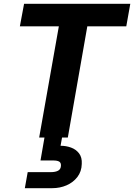

<svg xmlns="http://www.w3.org/2000/svg" viewBox="-20 -720 702 1005"><path d="M185 0 288 -582H84L106 -700H662L641 -582H437L335 0ZM110 265 125 181H246Q270 181 284 173.5Q298 166 299 148Q300 132 290 126Q280 120 259 120H192L214 -7H306L297 43Q326 43 352 52.5Q378 62 394 83Q410 104 408 138Q407 178 385 206.5Q363 235 328.5 250Q294 265 253 265Z"/></svg>

Font: DM Sans 16pt Black
Style: Italic
Weight: 900
Italic angle: -10°
Version: Version 4.004;gftools[0.9.30]